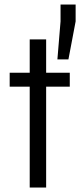

<svg xmlns="http://www.w3.org/2000/svg" viewBox="-20 -833 356 853"><path d="M112 0V-448H23V-510H112V-658H185V-510H290V-448H185V0ZM235 -569 249 -738V-813H316V-738L284 -569Z"/></svg>

Font: Saira SemiCondensed
Style: Regular
Weight: 400
Width: 4
Designer: Hector Gatti with collaboration of the Omnibus-Type team
Foundry: Omnibus-Type
Version: Version 1.101